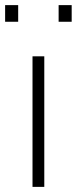

<svg xmlns="http://www.w3.org/2000/svg" viewBox="-30 -730 300 750"><path d="M97 0V-510H143V0ZM-10 -645V-710H41V-645ZM199 -645V-710H250V-645Z"/></svg>

Font: Saira ExtraLight
Style: Regular
Weight: 200
Designer: Hector Gatti with collaboration of the Omnibus-Type team
Foundry: Omnibus-Type
Version: Version 1.100; ttfautohint (v1.8.3)